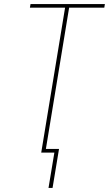

<svg xmlns="http://www.w3.org/2000/svg" viewBox="-20 -755 540 950"><path d="M220 175 249 0H184L302 -717H128L131 -735H499L496 -717H322L207 -18H272L240 175Z"/></svg>

Font: Iosevka Curly Thin
Style: Italic
Weight: 100
Italic angle: -9°
Monospace: yes
Designer: Belleve Invis
Foundry: Belleve Invis
Version: Version 22.1.2; ttfautohint (v1.8.4)